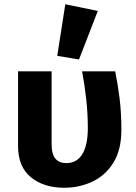

<svg xmlns="http://www.w3.org/2000/svg" viewBox="-20 -867 640 904"><path d="M522.5 -531Q534.5 -471.5 543 -404Q551.5 -336.5 551.5 -256Q551.5 -161.5 514 -101.2Q476.5 -41 415.2 -12Q354 17 282 17Q186.5 17 125.8 -32.2Q65 -81.5 65 -179.5V-531H223V-189.5Q223 -140.5 241 -119.8Q259 -99 293 -99Q315 -99 333.2 -108.2Q351.5 -117.5 365 -137.2Q378.5 -157 386 -188.8Q393.5 -220.5 393.5 -265Q393.5 -330.5 386 -399.5Q378.5 -468.5 366.5 -531ZM287.5 -847 440.5 -815.5 352 -587 249.5 -604Z"/></svg>

Font: Fira Code Light
Style: Bold
Weight: 700
Monospace: yes
Version: Version 5.002